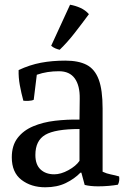

<svg xmlns="http://www.w3.org/2000/svg" viewBox="-20 -777 536 814"><path d="M172 17Q112 17 71 -14.5Q30 -46 30 -110Q30 -160 54.5 -192Q79 -224 120.5 -241.5Q162 -259 213 -265Q264 -271 317 -270L318 -358Q319 -414 297 -444.5Q275 -475 230 -475Q205 -475 182 -471.5Q159 -468 136 -460L123 -354Q115 -350 101 -349.5Q87 -349 79 -350Q70 -383 64 -416Q58 -449 59 -480Q106 -502 153.5 -511Q201 -520 257 -520Q313 -520 347.5 -502Q382 -484 398.5 -440Q415 -396 415 -317V-49Q432 -41 450 -37.5Q468 -34 485 -29Q488 -10 480 6Q464 9 441.5 11Q419 13 396 13Q363 13 339 7L325 -45H321Q296 -19 259 -1Q222 17 172 17ZM210 -38Q238 -38 270 -55.5Q302 -73 317 -95V-230Q214 -230 172 -205.5Q130 -181 130 -120Q130 -79 152 -58.5Q174 -38 210 -38ZM277 -757Q300 -753 321 -743.5Q342 -734 357 -717Q326 -675 296 -636.5Q266 -598 233 -566Q224 -568 214.5 -572Q205 -576 197 -583Z"/></svg>

Font: Alike
Style: Regular
Weight: 400
Designer: Sveta Sebyakina
Foundry: Cyreal (www.cyreal.org)
Version: Version 1.301; ttfautohint (v1.8.4.7-5d5b)